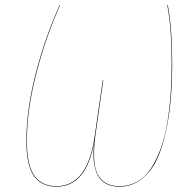

<svg xmlns="http://www.w3.org/2000/svg" viewBox="-20 -700 746 729"><path d="M194.8 8.8Q137.7 8.8 108.9 -31.7Q80.1 -72.3 80.1 -164.1Q80.1 -282.2 115.2 -419.2Q150.4 -556.2 206.1 -680.2H208Q152.3 -555.7 117.2 -418.5Q82 -281.2 82 -164.1Q82 -73.2 110.4 -33.2Q138.7 6.8 194.8 6.8Q313 6.8 339.8 -185.1L370.1 -395H372.1L341.8 -183.1Q334.5 -126.5 338.4 -84.2Q342.3 -42 366 -17.6Q389.6 6.8 433.1 6.8Q471.7 6.8 502.9 -11.5Q534.2 -29.8 555.4 -63.7Q576.7 -97.7 592 -140.6Q607.4 -183.6 616 -238Q624.5 -292.5 628.2 -346.7Q631.8 -400.9 631.8 -461.9Q631.8 -591.3 615.2 -680.2H617.2Q633.8 -591.3 633.8 -461.9Q633.8 -387.7 628.4 -323.5Q623 -259.3 609.1 -196.5Q595.2 -133.8 573.2 -89.6Q551.3 -45.4 515.4 -18.3Q479.5 8.8 433.1 8.8Q317.4 8.8 337.9 -162.1Q308.1 8.8 194.8 8.8Z"/></svg>

Font: Fira Sans Compressed Two
Style: Italic
Weight: 100
Width: 3
Italic angle: -8°
Designer: Carrois Corporate & Edenspiekermann AG
Foundry: Carrois Corporate GbR & Edenspiekermann AG
Version: Version 4.203;PS 004.203;hotconv 1.0.88;makeotf.lib2.5.64775